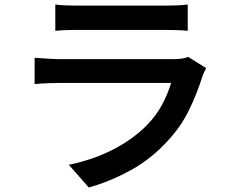

<svg xmlns="http://www.w3.org/2000/svg" viewBox="-20 -781 1040 854"><path d="M226 -761Q246 -758 273.5 -757Q301 -756 325 -756Q343 -756 382.5 -756Q422 -756 471 -756Q520 -756 569 -756Q618 -756 656.5 -756Q695 -756 712 -756Q736 -756 765.5 -757Q795 -758 815 -761V-644Q796 -646 767 -647Q738 -648 711 -648Q694 -648 655.5 -648Q617 -648 568 -648Q519 -648 470 -648Q421 -648 382 -648Q343 -648 325 -648Q302 -648 274.5 -647Q247 -646 226 -644ZM897 -478Q892 -469 887 -458Q882 -447 880 -440Q857 -367 822.5 -295Q788 -223 732 -161Q656 -76 563.5 -25Q471 26 375 53L286 -48Q397 -71 486 -117.5Q575 -164 634 -225Q676 -268 702 -317.5Q728 -367 741 -412Q730 -412 702 -412Q674 -412 635 -412Q596 -412 550.5 -412Q505 -412 458.5 -412Q412 -412 370 -412Q328 -412 295.5 -412Q263 -412 245 -412Q227 -412 195.5 -411Q164 -410 134 -407V-524Q165 -522 194 -520Q223 -518 245 -518Q259 -518 289.5 -518Q320 -518 361 -518Q402 -518 449 -518Q496 -518 543.5 -518Q591 -518 632.5 -518Q674 -518 704.5 -518Q735 -518 748 -518Q771 -518 789 -520.5Q807 -523 817 -528Z"/></svg>

Font: Noto Sans TC SemiBold
Style: Regular
Weight: 600
Designer: Ryoko NISHIZUKA  (kana, bopomofo & ideographs); Paul D. Hunt (Latin, Greek & Cyrillic); Sandoll Communications , Soo-you
Foundry: Adobe
Version: Version 2.004-H2;hotconv 1.0.118;makeotfexe 2.5.65603